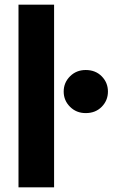

<svg xmlns="http://www.w3.org/2000/svg" viewBox="-20 -800 516 820"><path d="M59 -780V0H211V-780ZM252 -409Q252 -371 279 -344Q306 -317 346 -317Q388 -317 414.5 -344Q441 -371 441 -409Q441 -447 414.5 -474Q388 -501 346 -501Q306 -501 279 -474Q252 -447 252 -409Z"/></svg>

Font: Jost
Style: Bold
Weight: 700
Version: Version 3.710